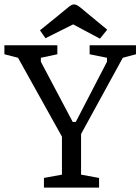

<svg xmlns="http://www.w3.org/2000/svg" viewBox="-21 -854 639 874"><path d="M179 -44 261 -59V-232L61 -591L-1 -607V-648H240V-607L165 -591V-573L310 -299H324L466 -573V-591L387 -607V-648H598V-607L538 -591L348 -244V-59L430 -44V0H179ZM161 -716 240 -780Q275 -808 290 -821Q305 -834 316 -834Q328 -834 346 -819Q364 -804 393 -780L467 -719L434 -678L312 -743L186 -680Z"/></svg>

Font: Faustina VF Beta
Style: Regular
Weight: 400
Designer: Alfonso Garcia
Foundry: Omnibus-Type
Version: Version 1.006